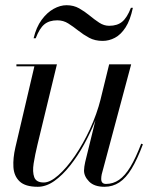

<svg xmlns="http://www.w3.org/2000/svg" viewBox="-20 -707 607 737"><path d="M125 10Q77 10 55.2 -10.8Q33.5 -31.5 31.5 -65.8Q29.5 -100 39 -141L112 -452.5H43V-460H198.5L124 -152.5Q114.5 -113 109.2 -80Q104 -47 111.5 -26.8Q119 -6.5 148 -6.5Q172.5 -6.5 204.2 -34.5Q236 -62.5 267.8 -109Q299.5 -155.5 325.8 -212.5Q352 -269.5 366.5 -327H372.5Q363.5 -288.5 345.5 -243.2Q327.5 -198 303 -153.2Q278.5 -108.5 249.2 -71.5Q220 -34.5 188.5 -12.2Q157 10 125 10ZM381 10Q342 10 322.2 -10Q302.5 -30 302.5 -52.5Q302.5 -58.5 303.8 -67.8Q305 -77 307 -85L399 -460H483.5L370.5 -38Q369.5 -33.5 369 -28.8Q368.5 -24 368.5 -20Q368.5 -1 387 -1Q414.5 -1 437.2 -16.8Q460 -32.5 480.5 -66.5Q501 -100.5 522 -155.5L528.5 -153Q507 -95.5 485.2 -59.5Q463.5 -23.5 438 -6.8Q412.5 10 381 10ZM374 -550Q344.5 -550 322.2 -562Q300 -574 280.5 -589.5Q261 -605 242 -617Q223 -629 200 -629Q169 -629 150.2 -613.5Q131.5 -598 117 -560H109Q119 -602.5 139.8 -630.8Q160.5 -659 185.8 -673Q211 -687 235.5 -687Q262.5 -687 283.8 -675Q305 -663 323.8 -647.5Q342.5 -632 360.8 -620Q379 -608 399 -608Q430.5 -608 449.2 -623.8Q468 -639.5 482.5 -677H490Q480 -629.5 462 -601.8Q444 -574 421.2 -562Q398.5 -550 374 -550Z"/></svg>

Font: Bodoni Moda 28pt
Style: Italic
Weight: 400
Italic angle: -13°
Designer: Owen Earl
Foundry: indestructible type
Version: Version 2.004